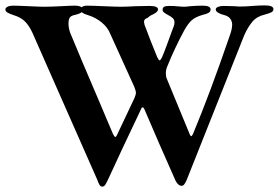

<svg xmlns="http://www.w3.org/2000/svg" viewBox="-20 -675 1034 712"><path d="M994 -641Q994 -633 985.5 -629Q977 -625 962 -621Q932 -614 915.5 -594Q899 -574 886 -545L672 -7Q667 4 663 9Q659 14 653 14Q641 14 631 -5L571 -141L515 -271Q512 -277 509 -277Q505 -277 502 -268Q430 -117 381 -10Q375 3 370.5 10Q366 17 359 17Q353 17 349 10.5Q345 4 340 -10L100 -554Q88 -580 72.5 -595.5Q57 -611 30 -619Q15 -624 7.5 -628.5Q0 -633 0 -640Q0 -646 8 -650Q16 -654 27 -654Q45 -654 87 -652Q127 -650 146 -650Q166 -650 206 -652Q242 -654 258 -654Q275 -654 283 -648Q289 -654 302 -654Q321 -654 365 -652Q409 -650 428 -650Q447 -650 483 -652L534 -653Q566 -653 566 -640Q566 -631 548 -622Q534 -616 528 -609Q514 -605 514 -594Q514 -591 516 -583Q525 -559 538.5 -524Q552 -489 563 -463Q569 -451 572 -451Q574 -451 577 -456Q580 -461 581 -463Q588 -479 599 -509Q610 -539 614 -550L624 -577Q627 -583 627 -592Q627 -602 620.5 -608Q614 -614 602 -620Q593 -625 588 -629Q583 -633 583 -639Q583 -646 588 -649.5Q593 -653 607 -653Q626 -653 639.5 -651.5Q653 -650 664 -650Q671 -650 685 -652Q709 -654 732 -654Q761 -654 761 -640Q761 -632 753.5 -627.5Q746 -623 732 -620Q704 -612 690.5 -599.5Q677 -587 663 -562Q627 -495 600 -428Q595 -416 595 -403Q595 -390 599 -382L684 -176Q687 -170 689 -170Q692 -170 696 -179Q759 -330 831 -540Q841 -566 841 -585Q839 -612 812 -619Q799 -622 789.5 -627.5Q780 -633 780 -640Q780 -646 788.5 -649.5Q797 -653 809 -653L849 -652Q870 -650 880 -651Q892 -651 916 -653Q944 -655 962 -655Q994 -655 994 -641ZM484 -331Q484 -338 478 -353L390 -547Q380 -573 357.5 -591.5Q335 -610 306 -619Q289 -624 283 -630Q277 -624 255 -619Q242 -616 238 -608.5Q234 -601 234 -588Q234 -572 240 -554Q280 -457 341 -315L399 -178Q405 -167 407 -167Q411 -167 415 -177L478 -310Q484 -324 484 -331Z"/></svg>

Font: EB Garamond SemiBold
Style: Regular
Weight: 600
Designer: Georg Duffner and Octavio Pardo
Foundry: Georg Duffner
Version: Version 1.000